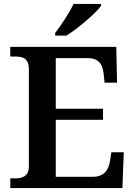

<svg xmlns="http://www.w3.org/2000/svg" viewBox="-20 -951 682 971"><path d="M259 -784V-771H316C375 -807 466 -886 491 -921V-931H352C331 -886 288 -822 259 -784ZM32 0H599L606 -181H543L536 -135C529 -91 506 -57 450 -57H262V-345H501V-401H262V-657H424C479 -657 499 -626 504 -579L509 -533H572L568 -714H32V-665H58C95 -665 126 -657 126 -600V-109C126 -62 96 -49 59 -49H32Z"/></svg>

Font: Noto Serif Gurmukhi SemiBold
Style: Regular
Weight: 600
Designer: Vaibhav Singh and the Monotype Design Team
Foundry: Monotype Imaging Inc.
Version: Version 2.004